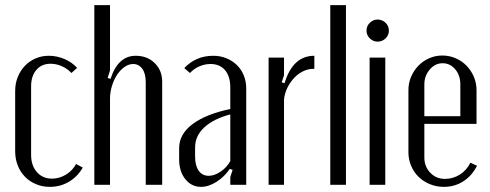

<svg xmlns="http://www.w3.org/2000/svg" viewBox="-20 -719 1908 747"><path d="M39 -365Q39 -394 49 -419Q59 -444 76.5 -462.5Q94 -481 118 -491.5Q142 -502 170 -502Q201 -502 230.5 -489.5Q260 -477 280 -455L258 -435Q242 -452 220.5 -461.5Q199 -471 177 -471Q142 -471 121.5 -447Q101 -423 101 -383V-117Q101 -75 123.5 -49.5Q146 -24 182 -24Q211 -24 236.5 -39.5Q262 -55 276 -81L302 -67Q282 -32 248.5 -12Q215 8 174 8Q145 8 120 -2.5Q95 -13 77 -31.5Q59 -50 49 -75.5Q39 -101 39 -131Z M410 -412Q439 -502 508 -502Q553 -502 582 -473.5Q611 -445 611 -401V0H547V-400Q547 -433 533.5 -451.5Q520 -470 498 -470Q481 -470 464.5 -458.5Q448 -447 435.5 -428Q423 -409 415.5 -384.5Q408 -360 408 -335V0H347V-699H408V-445L399 -416Z M677 -143Q677 -197 729 -236Q781 -275 876 -295V-379Q876 -422 855.5 -446Q835 -470 799 -470Q777 -470 756 -461Q735 -452 719 -435L697 -454Q717 -476 745.5 -489Q774 -502 810 -502Q837 -502 860.5 -492.5Q884 -483 901.5 -466Q919 -449 928.5 -425.5Q938 -402 938 -375V0H876V-30L885 -58L874 -62Q854 -32 823 -12Q792 8 762 8Q725 8 701 -22Q677 -52 677 -99ZM792 -35Q814 -35 838 -51Q862 -67 876 -92V-274Q812 -257 775.5 -224Q739 -191 739 -145V-110Q739 -75 753 -55Q767 -35 792 -35Z M1085 -495V-426L1076 -399L1087 -395Q1119 -502 1203 -502V-451Q1182 -452 1162 -443Q1142 -434 1126 -417.5Q1110 -401 1099 -379.5Q1088 -358 1085 -333V0H1025V-495Z M1265 -699H1326V0H1265Z M1406 -600Q1406 -618 1419 -630.5Q1432 -643 1449 -643Q1467 -643 1480 -630.5Q1493 -618 1493 -600Q1493 -582 1480 -569.5Q1467 -557 1449 -557Q1432 -557 1419 -569.5Q1406 -582 1406 -600ZM1479 -495V0H1418V-495Z M1569 -368Q1569 -396 1579.5 -420.5Q1590 -445 1608 -463.5Q1626 -482 1650 -492.5Q1674 -503 1701 -503Q1728 -503 1752.5 -492.5Q1777 -482 1795 -463.5Q1813 -445 1823.5 -420.5Q1834 -396 1834 -368V-237H1631V-106Q1631 -71 1654 -47Q1677 -23 1711 -23Q1743 -23 1769.5 -40Q1796 -57 1810 -86L1836 -74Q1816 -35 1782.5 -13.5Q1749 8 1707 8Q1678 8 1652.5 -2.5Q1627 -13 1608.5 -31Q1590 -49 1579.5 -74Q1569 -99 1569 -127ZM1771 -267V-391Q1771 -426 1751 -449.5Q1731 -473 1702 -473Q1673 -473 1652 -448.5Q1631 -424 1631 -391V-267Z"/></svg>

Font: Moniqa Paragraph
Style: Regular
Weight: 400
Designer: Rajesh Rajput
Foundry: Rajesh Rajput
Version: Version 1.000